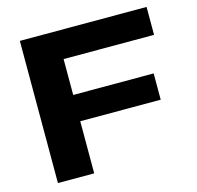

<svg xmlns="http://www.w3.org/2000/svg" viewBox="-106 -840 976 951"><g transform="rotate(-15 382.0 -364.5)"><path d="M76.2 0V-729H726.1V-585.9H262.2V-401.9H674.8V-267.1H262.2V0Z"/></g></svg>

Font: Hubot Sans Expanded
Style: Bold
Weight: 700
Width: 7
Designer: Deni Anggara
Foundry: GitHub
Version: Version 1.001;gftools[0.9.31]